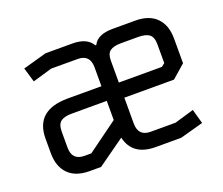

<svg xmlns="http://www.w3.org/2000/svg" viewBox="-90 -632 888 763"><g transform="rotate(-20 354.0 -250.0)"><path d="M65 -472 165 -500H279Q340 -500 362 -462H366Q384 -500 449 -500H545Q603 -500 634 -468.5Q665 -437 665 -380V-276L609 -227H399V-118Q399 -64 451 -64H556L638 -88L655 -27L557 0H449Q352 0 333 -82L218 0H169Q111 0 80 -31.5Q49 -63 49 -120V-181Q49 -301 187 -301H329V-381Q329 -435 277 -435H165L83 -411ZM171 -64H200L329 -158V-239H181Q149 -239 134 -227.5Q119 -216 119 -185V-118Q119 -64 171 -64ZM399 -384V-291H581L595 -302V-381Q595 -412 580 -423.5Q565 -435 533 -435H461Q429 -435 414 -424Q399 -413 399 -384Z"/></g></svg>

Font: Strong
Style: Regular
Weight: 400
Designer: Roman Shchyukin (Gaslight Type Foundry)
Foundry: Cyreal (www.cyreal.org)
Version: Version 1.001